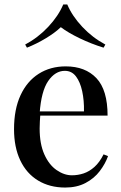

<svg xmlns="http://www.w3.org/2000/svg" viewBox="-20 -828 545 862"><path d="M275 -530Q363 -530 413 -477Q463 -424 463 -309H118L116 -328H357Q358 -377 349 -418.5Q340 -460 321 -485Q302 -510 271 -510Q228 -510 196.5 -464.5Q165 -419 158 -319L161 -314Q160 -300 159 -283.5Q158 -267 158 -251Q158 -182 179 -135Q200 -88 234 -64.5Q268 -41 303 -41Q330 -41 355.5 -49.5Q381 -58 404 -78.5Q427 -99 445 -135L465 -127Q453 -93 428 -60Q403 -27 364 -6.5Q325 14 273 14Q203 14 151 -17.5Q99 -49 71 -108Q43 -167 43 -248Q43 -337 72 -400Q101 -463 153.5 -496.5Q206 -530 275 -530ZM282 -808Q304 -756 349.5 -707.5Q395 -659 453 -628L445 -614Q390 -631 338 -656Q286 -681 253 -706Q227 -681 185.5 -656Q144 -631 101 -614L93 -628Q151 -659 196.5 -707.5Q242 -756 264 -808Z"/></svg>

Font: Playfair Display Medium
Style: Regular
Weight: 500
Designer: Claus Eggers Sørensen
Foundry: Claus Eggers Sørensen
Version: Version 1.203